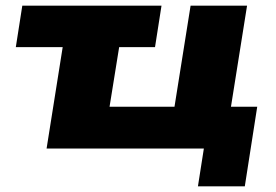

<svg xmlns="http://www.w3.org/2000/svg" viewBox="-20 -526 977 680"><path d="M681 134 702 0H145L202 -359H36L59 -506H552L529 -359H402L368 -148H598L655 -506H855L798 -148H891L847 134Z"/></svg>

Font: Nunito Sans 7pt SemiExpanded Black
Style: Italic
Weight: 900
Width: 6
Italic angle: -9°
Designer: Vernon Adams
Foundry: Vernon Adams
Version: Version 3.101;gftools[0.9.27]